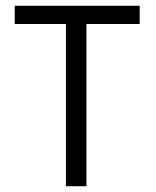

<svg xmlns="http://www.w3.org/2000/svg" viewBox="-20 -644 540 664"><path d="M31 -624H463V-561H279V0H208V-561H31Z"/></svg>

Font: InconsolataGo
Style: Regular
Weight: 400
Designer: Raph Levien, Kirill Tkachev
Foundry: Cyreal
Version: Version 1.013